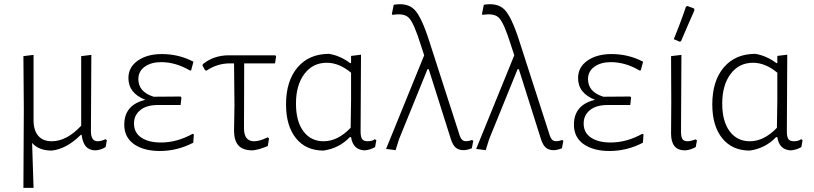

<svg xmlns="http://www.w3.org/2000/svg" viewBox="-20 -722 3929 927"><path d="M93 185 95 -195 93 -451 142 -457V-141Q142 -93 164.5 -66.5Q187 -40 230 -40Q302 -40 372 -115V-451L421 -457L419 -89Q419 -40 451 -40Q469 -40 489 -50L496 -45L490 -12Q466 3 439 4Q410 3 394.5 -15Q379 -33 374 -71H370Q302 -3 230 5Q167 5 135 -32L142 185Z M752 7Q674 7 627 -26Q580 -59 580 -120Q580 -216 682 -240Q600 -272 600 -345Q600 -398 645.5 -429.5Q691 -461 761 -461Q844 -461 914 -424L903 -383L898 -381Q829 -422 758 -422Q710 -422 679 -400Q648 -378 648 -340Q648 -278 722 -255L852 -256L856 -251L852 -215H742Q688 -215 657.5 -190.5Q627 -166 627 -126Q627 -81 662.5 -57.5Q698 -34 757 -34Q835 -34 910 -76L916 -73L913 -33Q836 7 752 7Z M1200 4Q1153 4 1131.5 -19.5Q1110 -43 1110 -91L1112 -215L1110 -416H1090Q1029 -416 977 -381L970 -383L958 -405L959 -412Q1012 -455 1085 -455H1309L1313 -450L1308 -416H1159L1158 -103Q1158 -40 1207 -40Q1235 -40 1272 -59L1279 -54L1273 -17Q1231 1 1200 4Z M1542 5Q1457 5 1409 -54.5Q1361 -114 1361 -218Q1361 -331 1416.5 -396.5Q1472 -462 1569 -462Q1623 -453 1671 -417L1675 -418V-452L1723 -458L1721 -87Q1721 -61 1728.5 -50.5Q1736 -40 1755 -40Q1777 -40 1790 -50L1797 -45L1791 -12Q1768 2 1739 4Q1684 1 1675 -60H1669Q1618 -6 1542 5ZM1409 -222Q1409 -136 1445 -88Q1481 -40 1542 -40Q1611 -40 1673 -105L1675 -239V-371Q1617 -419 1558 -419Q1490 -419 1449.5 -365Q1409 -311 1409 -222Z M1890 3 1844 -3 2028 -455 2011 -507Q1979 -609 1955.5 -634.5Q1932 -660 1875 -650L1872 -655L1881 -699Q1947 -710 1981 -675.5Q2015 -641 2053 -522L2199 -69Q2206 -47 2219 -42Q2232 -37 2259 -46L2265 -42L2258 -6Q2232 4 2215 3Q2193 2 2179.5 -10Q2166 -22 2157 -50L2050 -388H2044L1907 -51Z M2325 3 2279 -3 2463 -455 2446 -507Q2414 -609 2390.5 -634.5Q2367 -660 2310 -650L2307 -655L2316 -699Q2382 -710 2416 -675.5Q2450 -641 2488 -522L2634 -69Q2641 -47 2654 -42Q2667 -37 2694 -46L2700 -42L2693 -6Q2667 4 2650 3Q2628 2 2614.5 -10Q2601 -22 2592 -50L2485 -388H2479L2342 -51Z M2923 7Q2845 7 2798 -26Q2751 -59 2751 -120Q2751 -216 2853 -240Q2771 -272 2771 -345Q2771 -398 2816.5 -429.5Q2862 -461 2932 -461Q3015 -461 3085 -424L3074 -383L3069 -381Q3000 -422 2929 -422Q2881 -422 2850 -400Q2819 -378 2819 -340Q2819 -278 2893 -255L3023 -256L3027 -251L3023 -215H2913Q2859 -215 2828.5 -190.5Q2798 -166 2798 -126Q2798 -81 2833.5 -57.5Q2869 -34 2928 -34Q3006 -34 3081 -76L3087 -73L3084 -33Q3007 7 2923 7Z M3292 -690 3299 -693 3331 -681 3333 -673Q3320 -643 3297 -590.5Q3274 -538 3268 -523L3261 -521L3233 -533Q3264 -607 3292 -690ZM3287 4Q3220 4 3220 -77L3221 -227L3220 -451L3270 -457L3268 -82Q3269 -58 3276 -49Q3283 -40 3300 -40Q3314 -40 3339 -49L3345 -44L3339 -12Q3312 3 3287 4Z M3600 5Q3515 5 3467 -54.5Q3419 -114 3419 -218Q3419 -331 3474.5 -396.5Q3530 -462 3627 -462Q3681 -453 3729 -417L3733 -418V-452L3781 -458L3779 -87Q3779 -61 3786.5 -50.5Q3794 -40 3813 -40Q3835 -40 3848 -50L3855 -45L3849 -12Q3826 2 3797 4Q3742 1 3733 -60H3727Q3676 -6 3600 5ZM3467 -222Q3467 -136 3503 -88Q3539 -40 3600 -40Q3669 -40 3731 -105L3733 -239V-371Q3675 -419 3616 -419Q3548 -419 3507.5 -365Q3467 -311 3467 -222Z"/></svg>

Font: Alegreya Sans Light
Style: Regular
Weight: 300
Designer: Juan Pablo del Peral
Foundry: Huerta Tipografica
Version: Version 2.007